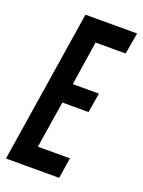

<svg xmlns="http://www.w3.org/2000/svg" viewBox="-147 -764 617 828"><g transform="rotate(20 161.5 -350.0)"><path d="M-12 0 98 -700H335L318 -602H180L149 -400H269L254 -310H134L100 -95H247L232 0Z"/></g></svg>

Font: Georama ExtraCondensed SemiBold
Style: Italic
Weight: 600
Width: 2
Italic angle: -9°
Designer: Jean-Baptiste Levee
Foundry: Production Type
Version: Version 1.000